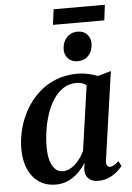

<svg xmlns="http://www.w3.org/2000/svg" viewBox="-60 -936 679 991"><g transform="rotate(-5 279.5 -441.0)"><path d="M457.5 -94Q454.5 -73 460.2 -64.8Q466 -56.5 476 -56.5Q485 -56.5 495.8 -62.5Q506.5 -68.5 521 -82L534 -55.5Q527 -45.5 509.8 -29.8Q492.5 -14 466.8 -1.8Q441 10.5 408.5 10.5Q376 10.5 358.2 -7.2Q340.5 -25 341.5 -57L346 -88.5Q331 -64.5 308.5 -41.8Q286 -19 256.2 -4.2Q226.5 10.5 190 10.5Q138 10.5 101.5 -14.8Q65 -40 46 -84.8Q27 -129.5 27 -187.5Q27 -240.5 40.8 -292.8Q54.5 -345 81.2 -391.2Q108 -437.5 147 -473.5Q186 -509.5 237.2 -529.8Q288.5 -550 350.5 -550Q377.5 -550 405.2 -543.8Q433 -537.5 454.5 -529L522.5 -548.5ZM391.5 -486Q382.5 -494 369.8 -498.5Q357 -503 340.5 -503Q302 -503 272.5 -484Q243 -465 221.2 -432.2Q199.5 -399.5 185.5 -358.5Q171.5 -317.5 164.8 -273.2Q158 -229 158 -187Q158 -142.5 167.5 -113Q177 -83.5 193.5 -69.2Q210 -55 231.5 -55Q249.5 -55 265.8 -63Q282 -71 296.5 -84.5Q311 -98 323 -115Q335 -132 343.5 -150.5ZM354.5 -614Q325.5 -614 307 -634Q288.5 -654 289.5 -682Q290.5 -718 312 -742Q333.5 -766 369 -766Q401 -766 418.2 -746.2Q435.5 -726.5 435.5 -700Q435.5 -663.5 414.5 -638.8Q393.5 -614 354.5 -614ZM256 -892H521.5L511.5 -812H245.5Z"/></g></svg>

Font: Merriweather 60pt SemiBold
Style: Italic
Weight: 600
Italic angle: -7.8°
Version: Version 2.101